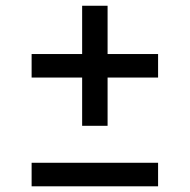

<svg xmlns="http://www.w3.org/2000/svg" viewBox="-20 -735 660 668"><path d="M90 -547H530V-465.2H90ZM354.3 -715V-297.3H265.8V-715ZM90 -168.7H530V-86.8H90Z"/></svg>

Font: Monaspace Xenon Var ExtraLight
Style: Regular
Weight: 200
Designer: Riley Cran and the Lettermatic Team
Version: Version 1.200 (Monaspace Xenon Var)